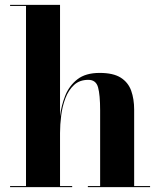

<svg xmlns="http://www.w3.org/2000/svg" viewBox="-20 -770 658 790"><path d="M21.5 -4.5H87V-745.5H21.5V-750H227V-291.5Q232 -335 248.2 -376Q264.5 -417 298.2 -443.5Q332 -470 390 -470Q446 -470 476.8 -450.5Q507.5 -431 519.8 -396.8Q532 -362.5 532 -319V-4.5H597.5V0H341.5V-4.5H392V-316.5Q392 -379.5 383.5 -410.5Q375 -441.5 343.5 -441.5Q307.5 -441.5 284.8 -420.5Q262 -399.5 249.2 -366Q236.5 -332.5 231.8 -294.8Q227 -257 227 -223V-4.5H277V0H21.5Z"/></svg>

Font: Bodoni* 36pt
Style: Bold
Weight: 700
Version: Version 2.3